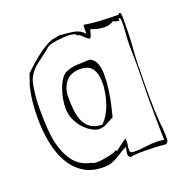

<svg xmlns="http://www.w3.org/2000/svg" viewBox="-98 -596 671 689"><g transform="rotate(-20 238.0 -251.5)"><path d="M425 -185V-230Q425 -239 425.5 -252.5Q426 -266 426 -284V-304Q427 -334 428.5 -352Q430 -370 431 -387Q432 -404 432.5 -425.5Q433 -447 433 -483Q433 -487 432 -493.5Q431 -500 426 -500Q424 -500 423.5 -497.5Q423 -495 421 -495Q389 -495 353 -497Q317 -499 292 -504Q290 -496 290 -491V-480Q290 -472 289 -471Q275 -488 249.5 -492.5Q224 -497 193 -498Q190 -498 187.5 -496.5Q185 -495 182 -495Q177 -495 167.5 -492.5Q158 -490 142 -481Q126 -472 103.5 -454.5Q81 -437 50 -407Q44 -390 40.5 -380Q37 -370 36 -368Q32 -353 29 -335Q26 -319 24 -296.5Q22 -274 22 -245Q22 -197 30.5 -152.5Q39 -108 58 -74Q77 -40 108 -19.5Q139 1 184 1Q202 1 214.5 -3Q227 -7 238 -13.5Q249 -20 259.5 -27Q270 -34 284 -40Q283 -32 281.5 -26Q280 -20 280 -12Q280 -8 282.5 -5.5Q285 -3 287 0Q304 -4 341 -4Q361 -4 381.5 -3Q402 -2 422 0Q433 -5 433 -16Q433 -45 431 -61.5Q429 -78 429 -80V-81V-80Q427 -105 426 -131.5Q425 -158 425 -185ZM422 -302Q422 -280 421.5 -264Q421 -248 421 -234.5Q421 -221 420.5 -208Q420 -195 420 -178Q420 -138 420.5 -98.5Q421 -59 422 -17Q407 -20 392 -20Q371 -20 350.5 -17Q330 -14 307 -14Q300 -14 295.5 -16Q291 -18 291 -26Q291 -34 292.5 -42.5Q294 -51 294 -59Q294 -68 293 -69Q281 -62 270.5 -53.5Q260 -45 249 -37Q247 -37 247.5 -39.5Q248 -42 246 -42Q244 -39 235.5 -36Q227 -33 215.5 -30.5Q204 -28 191.5 -26Q179 -24 169 -24Q158 -24 151 -27.5Q144 -31 139 -31Q104 -41 84.5 -66.5Q65 -92 55 -125.5Q45 -159 42.5 -197Q40 -235 40 -270Q40 -280 40.5 -296Q41 -312 43 -329.5Q45 -347 48 -363.5Q51 -380 57 -391Q69 -415 96 -434.5Q123 -454 147 -474Q151 -477 160.5 -479.5Q170 -482 182 -483.5Q194 -485 205.5 -486Q217 -487 225 -487Q233 -487 244 -484.5Q255 -482 255 -480L254 -477Q264 -477 274.5 -466Q285 -455 296 -449Q302 -455 304 -464Q306 -473 309 -481Q337 -470 360 -470Q381 -470 394 -480Q399 -478 404.5 -476Q410 -474 415 -474Q419 -474 417.5 -478.5Q416 -483 420 -483Q425 -481 425 -466Q425 -445 423 -423.5Q421 -402 421 -380Q421 -357 421.5 -337.5Q422 -318 422 -302ZM179 -368Q167 -363 157.5 -349Q148 -335 141.5 -317Q135 -299 131.5 -280Q128 -261 128 -246Q128 -220 138 -199Q148 -178 162 -163.5Q176 -149 191 -141Q206 -133 217 -133Q233 -133 247 -141Q261 -149 275 -156V-149H274Q274 -151 278 -165.5Q282 -180 287 -202.5Q292 -225 296 -253Q300 -281 300 -311Q300 -335 293.5 -353Q287 -371 270 -379Q241 -378 219.5 -377Q198 -376 179 -368ZM232 -144Q206 -145 190.5 -155Q175 -165 166 -182.5Q157 -200 154 -224Q151 -248 151 -277Q151 -314 170 -336.5Q189 -359 225 -359Q257 -359 270.5 -340Q284 -321 284 -289V-278Q284 -269 283 -266Q279 -228 266 -196Q253 -164 232 -144Z"/></g></svg>

Font: Londrina Sketch
Style: Regular
Weight: 400
Designer: Marcelo Magalhaes
Foundry: Marcelo Magalhães
Version: Version 1.002